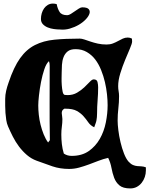

<svg xmlns="http://www.w3.org/2000/svg" viewBox="-20 -937 836 1074"><path d="M695 -727Q707 -727 718 -721L719 -705Q719 -694 707 -666Q695 -638 680 -602Q665 -566 653 -527Q641 -488 641 -455Q641 -441 643.5 -427Q646 -413 646 -399Q646 -364 642 -330.5Q638 -297 638 -262Q638 -241 642 -208.5Q646 -176 654 -142Q662 -108 673.5 -78.5Q685 -49 699 -33Q712 -19 724 -14Q736 -9 747.5 -8Q759 -7 771 -6.5Q783 -6 796 -1V17Q796 35 790 53Q784 71 772.5 85.5Q761 100 745 108.5Q729 117 709 117Q668 117 648 100Q628 83 618.5 57.5Q609 32 603.5 2Q598 -28 585 -54Q558 -48 531 -37.5Q504 -27 477 -17Q450 -7 422.5 0.5Q395 8 367 8Q316 8 273.5 -6.5Q231 -21 185 -38Q155 -49 130.5 -70Q106 -91 86.5 -117Q67 -143 52 -172.5Q37 -202 25 -230Q18 -246 15 -265.5Q12 -285 10.5 -305.5Q9 -326 9 -345.5Q9 -365 9 -383Q9 -406 14.5 -429.5Q20 -453 28 -475Q57 -562 92.5 -611.5Q128 -661 175.5 -685Q223 -709 284.5 -715Q346 -721 427 -721Q437 -721 452 -716Q467 -711 486 -704.5Q505 -698 527.5 -693Q550 -688 576 -688Q596 -688 611.5 -694Q627 -700 640.5 -707.5Q654 -715 667 -721Q680 -727 695 -727ZM325 -529Q325 -521 324.5 -501.5Q324 -482 325.5 -461Q327 -440 330.5 -423.5Q334 -407 343 -406L358 -405Q388 -405 411 -418.5Q434 -432 451.5 -448.5Q469 -465 482 -479Q495 -493 504 -493Q522 -493 525.5 -478Q529 -463 529 -449Q529 -413 526 -376.5Q523 -340 523 -304Q523 -291 522 -281.5Q521 -272 519.5 -263.5Q518 -255 514.5 -246Q511 -237 507 -225Q486 -235 474 -252.5Q462 -270 447 -287Q432 -304 409.5 -316.5Q387 -329 346 -329H340Q331 -324 328 -317.5Q325 -311 325.5 -303Q326 -295 327.5 -286.5Q329 -278 329 -271Q329 -250 326 -228.5Q323 -207 323 -185Q323 -158 326 -131Q329 -104 337 -78Q356 -65 381 -65Q438 -65 476.5 -92Q515 -119 538.5 -160.5Q562 -202 572 -252Q582 -302 582 -349Q582 -376 578.5 -409.5Q575 -443 567 -477.5Q559 -512 545.5 -545.5Q532 -579 512.5 -604.5Q493 -630 465.5 -646Q438 -662 403 -662Q374 -662 358.5 -649.5Q343 -637 335.5 -617.5Q328 -598 326.5 -574.5Q325 -551 325 -529ZM194 -347Q194 -323 197 -295Q200 -267 207 -239Q214 -211 224.5 -185Q235 -159 249 -140L259 -153Q257 -258 257.5 -361Q258 -464 258 -569Q258 -583 254 -595Q239 -582 228 -549.5Q217 -517 209.5 -478.5Q202 -440 198 -403.5Q194 -367 194 -347ZM315 -772Q300 -772 281.5 -774.5Q263 -777 247 -783.5Q231 -790 220 -801.5Q209 -813 209 -831Q209 -847 213.5 -862.5Q218 -878 226.5 -890Q235 -902 247.5 -909.5Q260 -917 276 -917Q286 -917 297 -914Q302 -888 313.5 -870Q325 -852 356 -852Q365 -852 376 -859Q387 -866 398.5 -874Q410 -882 421 -889Q432 -896 440 -896Q467 -896 476 -886Q485 -876 480.5 -861Q476 -846 460 -829Q444 -812 421 -798.5Q398 -785 370.5 -777Q343 -769 315 -772Z"/></svg>

Font: CAT Altenglisch
Style: Regular
Weight: 400
Designer: Peter Wiegel
Foundry: Peter Wiegel, CAT Fonts
Version: Version 1.000